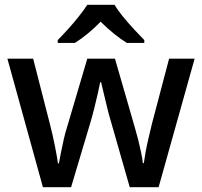

<svg xmlns="http://www.w3.org/2000/svg" viewBox="-20 -786 847 805"><path d="M447 -270Q439 -296 430.5 -330Q422 -364 415 -394.5Q408 -425 404 -441H400Q397 -425 390 -394Q383 -363 374.5 -329Q366 -295 358 -269L278 -1H160L11 -540H119L189 -267Q200 -225 209.5 -177.5Q219 -130 223 -101H227Q230 -118 235.5 -146Q241 -174 247.5 -202.5Q254 -231 260 -249L346 -540H462L546 -249Q552 -229 559 -201.5Q566 -174 571.5 -147.5Q577 -121 579 -102H583Q585 -118 590 -146Q595 -174 602.5 -206Q610 -238 617 -267L689 -540H796L645 -1H524ZM460 -766Q473 -744 495.5 -716.5Q518 -689 542.5 -662.5Q567 -636 585 -618V-606H512Q486 -622 457.5 -645Q429 -668 402 -695Q348 -640 294 -606H222V-618Q241 -637 264.5 -663Q288 -689 310 -716.5Q332 -744 346 -766Z"/></svg>

Font: Noto Sans Tamil Medium
Style: Regular
Weight: 500
Designer: Jelle Bosma - Monotype Design Team
Foundry: Monotype Imaging Inc.
Version: Version 2.004; ttfautohint (v1.8.4.7-5d5b)